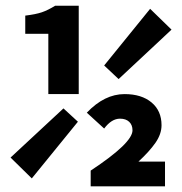

<svg xmlns="http://www.w3.org/2000/svg" viewBox="-20 -655 640 675"><path d="M149.9 -324.2V-536.1H68.8V-600.1Q105.5 -604.5 127 -611.8Q148.4 -619.1 173.8 -634.8H256.8V-324.2ZM397 -377 346.2 -424.8 507.8 -624 583 -550.8ZM298.8 0V-55.2Q445.8 -152.3 445.8 -196.8Q445.8 -215.8 434.1 -226.8Q422.4 -237.8 401.9 -237.8Q372.1 -237.8 346.2 -203.1L285.2 -258.8Q347.2 -324.2 418 -324.2Q477.5 -324.2 512.7 -294.9Q547.9 -265.6 547.9 -214.8Q547.9 -183.6 526.4 -152.8Q504.9 -122.1 466.8 -86.9H560.1V0ZM91.8 -27.8 17.1 -101.1 203.1 -273.9 253.9 -227.1Z"/></svg>

Font: Office Code Pro Bold
Style: Regular
Weight: 700
Designer: Nathan Rutzky & Paul D. Hunt
Foundry: Adobe Systems Incorporated
Version: Version 1.004;PS 001.004;hotconv 1.0.70;makeotf.lib2.5.58329